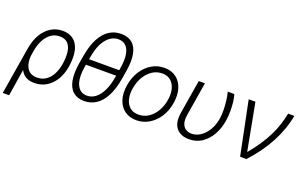

<svg xmlns="http://www.w3.org/2000/svg" viewBox="-121 -1177 2904 1840"><g transform="rotate(20 1331.5 -257.0)"><path d="M-18.6 203.1 59.6 -272.5Q74.7 -365.2 112.1 -427.5Q149.4 -489.7 202.6 -521.5Q255.9 -553.2 319.8 -553.2Q372.6 -553.2 409.9 -532.7Q447.3 -512.2 469 -473.4Q490.7 -434.6 496.3 -379.9Q502 -325.2 491.7 -256.3L490.2 -247.1Q477.5 -170.9 442.1 -112.8Q406.7 -54.7 353.3 -22.2Q299.8 10.3 231.9 10.3Q176.8 10.3 141.1 -11.7Q105.5 -33.7 86.9 -75.2Q68.4 -116.7 63.5 -174.3L113.3 -225.1Q109.9 -192.9 114 -161.4Q118.2 -129.9 132.3 -104Q146.5 -78.1 172.4 -62.7Q198.2 -47.4 237.8 -47.4Q290 -47.4 328.4 -74Q366.7 -100.6 390.9 -146Q415 -191.4 424.8 -247.6L426.3 -255.4Q437 -326.7 429.7 -380.1Q422.4 -433.6 393.8 -463.4Q365.2 -493.2 312 -493.2Q258.3 -493.2 219 -463.1Q179.7 -433.1 155 -383.1Q130.4 -333 121.1 -272.9L46.4 203.1Z M982.4 -383.3 972.7 -323.7H614.3L624 -383.3ZM1021.5 -393.1 1009.3 -318.4Q990.7 -207 952.6 -134.3Q914.6 -61.5 860.4 -25.9Q806.2 9.8 738.3 9.8Q670.9 9.8 627.4 -26.1Q584 -62 569.6 -134.8Q555.2 -207.5 573.2 -318.4L585.9 -393.1Q605 -503.9 642.8 -575.7Q680.7 -647.5 735.1 -682.4Q789.6 -717.3 856.4 -717.3Q924.8 -717.3 968.3 -682.4Q1011.7 -647.5 1026.1 -575.4Q1040.5 -503.4 1021.5 -393.1ZM943.4 -308.1 959 -403.3Q973.1 -487.8 964.4 -544.7Q955.6 -601.6 926 -630.6Q896.5 -659.7 849.6 -659.7Q778.3 -659.7 725.3 -594Q672.4 -528.3 651.4 -403.3L634.8 -308.1Q613.8 -181.6 645 -114.7Q676.3 -47.9 746.6 -47.9Q794.4 -47.9 833.7 -78.1Q873 -108.4 901.1 -166.5Q929.2 -224.6 943.4 -308.1Z M1272 11.7Q1200.2 11.2 1151.1 -25.1Q1102.1 -61.5 1081.8 -126Q1061.5 -190.4 1075.2 -274.9Q1088.9 -357.4 1129.2 -420.2Q1169.4 -482.9 1228.3 -518.1Q1287.1 -553.2 1356.9 -553.2Q1428.7 -553.2 1477.5 -516.6Q1526.4 -480 1546.6 -415.3Q1566.9 -350.6 1553.2 -266.1Q1540 -184.1 1499.8 -121.6Q1459.5 -59.1 1400.6 -23.9Q1341.8 11.2 1272 11.7ZM1272.9 -46.4Q1331.1 -46.4 1376.7 -77.6Q1422.4 -108.9 1452.1 -160.6Q1481.9 -212.4 1491.7 -274.9Q1502 -335.4 1490 -385.3Q1478 -435.1 1444.6 -465.3Q1411.1 -495.6 1356 -495.6Q1298.3 -495.6 1252.4 -463.9Q1206.5 -432.1 1176.8 -380.1Q1147 -328.1 1137.2 -266.1Q1127 -206.1 1138.4 -156Q1149.9 -106 1183.6 -76.2Q1217.3 -46.4 1272.9 -46.4Z M1707.5 -545.9H1770.5L1715.3 -208Q1705.6 -151.4 1716.8 -116.5Q1728 -81.5 1753.4 -65.2Q1778.8 -48.8 1812 -48.3Q1863.8 -48.8 1907 -78.9Q1950.2 -108.9 1980 -160.4Q2009.8 -211.9 2020 -276.4Q2026.4 -317.9 2025.9 -365.2Q2025.4 -412.6 2019.5 -459.7Q2013.7 -506.8 2003.4 -545.9H2070.3Q2080.6 -515.6 2085.7 -469.7Q2090.8 -423.8 2090.6 -372.8Q2090.3 -321.8 2082.5 -275.9Q2070.3 -198.7 2034.4 -133.8Q1998.5 -68.8 1941.7 -29.5Q1884.8 9.8 1808.1 9.8Q1722.2 9.8 1677.7 -44.2Q1633.3 -98.1 1651.9 -210Z M2328.1 0 2216.8 -545.9H2285.6L2375.5 -69.3H2379.9Q2435.1 -136.7 2475.1 -197.5Q2515.1 -258.3 2543 -315.7Q2570.8 -373 2589.1 -429.7Q2607.4 -486.3 2619.1 -545.9H2682.6Q2657.2 -405.3 2584.7 -267.8Q2512.2 -130.4 2392.1 0Z"/></g></svg>

Font: Inter Tight Light
Style: Italic
Weight: 300
Italic angle: -9.39999°
Designer: Rasmus Andersson
Foundry: rsms
Version: Version 3.004